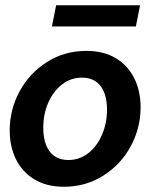

<svg xmlns="http://www.w3.org/2000/svg" viewBox="-20 -702 589 732"><path d="M17 -205Q17 -284 54.5 -353.5Q92 -423 159 -465.5Q226 -508 309 -508Q376 -508 422.5 -479.5Q469 -451 492.5 -402.5Q516 -354 516 -293Q516 -214 478.5 -144.5Q441 -75 374 -32.5Q307 10 224 10Q157 10 110.5 -18.5Q64 -47 40.5 -95.5Q17 -144 17 -205ZM388 -284Q388 -342 363.5 -374Q339 -406 292 -406Q250 -406 216.5 -380Q183 -354 164 -310.5Q145 -267 145 -215Q145 -157 169.5 -124.5Q194 -92 241 -92Q283 -92 316.5 -118Q350 -144 369 -188.5Q388 -233 388 -284ZM194 -682H514L498 -601H178Z"/></svg>

Font: Cabin
Style: Bold Italic
Weight: 700
Italic angle: -7°
Designer: Pablo Impallari
Foundry: Pablo Impallari. http://www.impallari.com Igino Marini. http://www.ikern.com
Version: Version 2.200